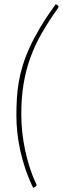

<svg xmlns="http://www.w3.org/2000/svg" viewBox="-20 -776 300 920"><path d="M82 -227.5Q82 -187 86.5 -144Q91 -101 100 -58.2Q109 -15.5 122.2 26Q135.5 67.5 153.5 105Q156.5 110.5 154.8 113.5Q153 116.5 150.5 118L139 124.5Q117.5 80 102.2 35Q87 -10 77.2 -54.2Q67.5 -98.5 63 -140.8Q58.5 -183 58.5 -222.5Q58.5 -263.5 60.8 -303Q63 -342.5 69.8 -382.2Q76.5 -422 89.2 -463.5Q102 -505 123 -550.8Q144 -596.5 174.2 -647Q204.5 -697.5 247 -756L257.5 -749.5Q259.5 -748 260.2 -744.8Q261 -741.5 257.5 -736.5Q213.5 -675.5 180.8 -618.2Q148 -561 126 -501Q104 -441 93 -374.2Q82 -307.5 82 -227.5Z"/></svg>

Font: Lato Thin
Style: Italic
Weight: 200
Italic angle: -7°
Designer: Lukasz Dziedzic
Foundry: tyPoland Lukasz Dziedzic
Version: Version 2.007; 2014-02-27